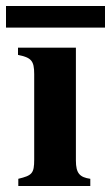

<svg xmlns="http://www.w3.org/2000/svg" viewBox="-45 -620 370 640"><path d="M305 -528V-600H-25V-528ZM256 0V-24C221 -29 208 -42 208 -85V-461H15V-437C59 -428 69 -418 69 -373V-88C69 -42 62 -35 16 -24V0Z"/></svg>

Font: STIXGeneral
Style: Bold
Weight: 700
Designer: MicroPress Inc., with final additions and corrections provided by Coen Hoffman, Elsevier (retired)
Version: Version 1.1.0